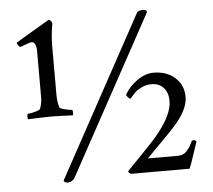

<svg xmlns="http://www.w3.org/2000/svg" viewBox="-49 -698 848 764"><g transform="rotate(-5 375.0 -316.0)"><path d="M37.1 -558.1Q56.6 -570.8 171.9 -638.2Q177.2 -636.7 181.2 -631.8Q185.1 -627 185.1 -622.1Q176.8 -573.2 176.8 -534.2V-335.9Q176.8 -309.6 184.1 -287.1Q185.5 -282.7 205.6 -277.8Q225.6 -272.9 233.9 -272.9Q236.8 -268.1 236.6 -260.7Q236.3 -253.4 234.9 -251Q219.7 -251.5 195.3 -252.7Q170.9 -253.9 148.9 -253.9Q127 -253.9 98.9 -252.7Q70.8 -251.5 57.1 -251Q53.7 -253.4 54 -261.7Q54.2 -270 57.1 -272.9Q67.4 -272.9 86.2 -278.1Q105 -283.2 106.9 -288.1Q115.2 -310.5 115.2 -334V-520Q115.2 -534.7 110.4 -544.9Q105.5 -555.2 98.1 -555.2Q93.3 -555.2 86.4 -553.2Q79.6 -551.3 67.6 -546.6Q55.7 -542 49.8 -540Q42 -543.9 37.1 -558.1ZM175.8 3.9 524.9 -636.2Q525.4 -638.2 529.3 -640.4Q533.2 -642.6 540.8 -644Q548.3 -645.5 556.2 -644Q564 -642.6 564 -633.8L219.2 -2Q216.3 3.9 207 9.5Q197.8 15.1 187 13.2Q182.1 12.2 179.2 10Q176.3 7.8 175.8 5.9ZM435.1 -11.2Q436.5 -13.2 489.7 -67.4Q543 -121.6 566.9 -151.9Q623 -223.1 623 -274.9Q623 -307.1 605.5 -327.1Q587.9 -347.2 557.1 -347.2Q536.1 -347.2 518.1 -338.6Q500 -330.1 491.2 -321.3Q482.4 -312.5 470.2 -297.9Q467.3 -294.9 459.7 -303Q452.1 -311 453.1 -314.9Q471.2 -346.7 503.7 -369.4Q536.1 -392.1 568.8 -392.1Q621.1 -392.1 654.5 -362.3Q688 -332.5 688 -285.2Q688 -239.7 642.1 -184.1Q632.8 -172.9 617.2 -156.2Q601.6 -139.6 588.1 -126.2Q574.7 -112.8 552 -89.8Q529.3 -66.9 517.1 -54.2H637.2Q648.9 -54.2 658.4 -58.6Q668 -63 674.3 -70.6Q680.7 -78.1 684.8 -84.5Q689 -90.8 692.6 -98.9Q696.3 -106.9 696.8 -107.9Q697.3 -109.4 702.1 -110.8Q711.4 -110.8 715.8 -105Q711.4 -93.3 699.2 -55.4Q687 -17.6 679.2 1H446.8Q442.4 1 438 -3.7Q433.6 -8.3 435.1 -11.2Z"/></g></svg>

Font: Crimson
Style: Roman
Weight: 400
Version: Version 0.8